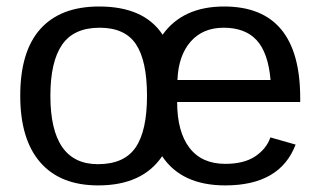

<svg xmlns="http://www.w3.org/2000/svg" viewBox="-20 -558 984 588"><path d="M522.5 -245.6Q522.5 -154.8 560.1 -105.5Q597.7 -56.2 669.9 -56.2Q727.1 -56.2 761.5 -79.1Q795.9 -102.1 808.1 -137.2L885.3 -115.2Q837.9 9.8 669.9 9.8Q536.1 9.8 476.6 -79.6Q416 9.8 280.8 9.8Q164.6 9.8 103.3 -60.8Q42 -131.3 42 -264.6Q42 -400.9 103.8 -469.5Q165.5 -538.1 283.7 -538.1Q420.9 -538.1 478 -451.7Q539.6 -538.1 666.5 -538.1Q899.4 -538.1 899.4 -257.3V-245.6ZM430.2 -264.6Q430.2 -371.6 396.5 -422.4Q362.8 -473.1 285.2 -473.1Q206.1 -473.1 170.2 -421.1Q134.3 -369.1 134.3 -264.6Q134.3 -55.2 279.8 -55.2Q359.9 -55.2 395 -106Q430.2 -156.7 430.2 -264.6ZM665 -473.1Q601.1 -473.1 563.7 -430.4Q526.4 -387.7 523.4 -313H808.6Q801.3 -396.5 766.1 -434.8Q731 -473.1 665 -473.1Z"/></svg>

Font: Arimo
Style: Regular
Weight: 400
Designer: Steve Matteson
Foundry: Monotype Imaging Inc.
Version: Version 1.33